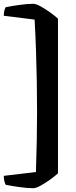

<svg xmlns="http://www.w3.org/2000/svg" viewBox="-25 -820 400 1010"><path d="M150 170Q119 170 76.5 164Q34 158 5 152Q2 147 -1.5 135Q-5 123 -5 105L164 85Q167 -7 168.5 -84.5Q170 -162 170 -230Q170 -315 168.5 -393Q167 -471 164.5 -550.5Q162 -630 157 -717L-5 -737Q-5 -755 -1.5 -766.5Q2 -778 5 -782Q34 -788 76.5 -794Q119 -800 150 -800Q164 -800 187 -787.5Q210 -775 235.5 -757Q261 -739 280 -722V92Q261 109 235.5 127Q210 145 187 157.5Q164 170 150 170Z"/></svg>

Font: Texturina 72pt Black
Style: Regular
Weight: 900
Designer: Guillermo Torres Carreño
Foundry: Omnibus-Type
Version: Version 1.002; ttfautohint (v1.8.3)